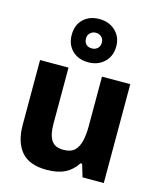

<svg xmlns="http://www.w3.org/2000/svg" viewBox="-125 -932 850 1030"><g transform="rotate(15 300.0 -416.5)"><path d="M233 11Q136 11 91.5 -41.5Q47 -94 47 -190V-549H205V-236Q205 -177 224.5 -146.5Q244 -116 292 -116Q333 -116 354 -136.5Q375 -157 383 -192.5Q391 -228 391 -273V-549H548V0H430L409 -70H400Q374 -29 333.5 -9Q293 11 233 11ZM299 -604Q244 -604 210 -637Q176 -670 176 -724Q176 -779 210 -811.5Q244 -844 299 -844Q352 -844 387.5 -811Q423 -778 423 -725Q423 -671 388 -637.5Q353 -604 299 -604ZM299 -681Q318 -681 330.5 -693Q343 -705 343 -725Q343 -744 330.5 -756Q318 -768 299 -768Q281 -768 268 -756Q255 -744 255 -725Q255 -705 266.5 -693Q278 -681 299 -681Z"/></g></svg>

Font: Noto Sans Mono ExtraBold
Style: Regular
Weight: 800
Designer: Monotype Design Team
Foundry: Monotype Imaging Inc.
Version: Version 2.014